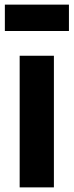

<svg xmlns="http://www.w3.org/2000/svg" viewBox="-20 -810 319 830"><path d="M278 -790V-676H1V-790ZM65 0V-569H213V0Z"/></svg>

Font: Yaldevi ExtraLight
Style: Regular
Weight: 200
Designer: Sol Matas, Rajitha Manaperi, Kosala Senevirathne
Foundry: Mooniak
Version: Version 1.100